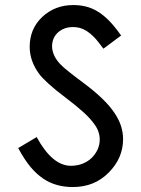

<svg xmlns="http://www.w3.org/2000/svg" viewBox="-20 -736 563 767"><path d="M471.7 -180.2Q471.7 -104 413.6 -45.9Q384.3 -16.6 348.6 -2.7Q313 11.2 270.5 11.2Q237.8 11.2 208.3 3.2Q178.7 -4.9 152.3 -22.7Q126 -40.5 102.3 -68.6Q78.6 -96.7 52.7 -144.5L126.5 -188.5Q189 -73.7 263.2 -73.7Q289.1 -73.7 310.3 -82.3Q331.5 -90.8 346.4 -105.5Q361.3 -120.1 369.9 -138.9Q378.4 -157.7 378.4 -178.7Q378.4 -210.9 357.4 -239.3Q342.3 -261.2 314 -287.1Q285.6 -313 243.7 -344.7Q200.2 -377.4 173.8 -401.6Q147.5 -425.8 136.7 -440.4Q98.6 -492.2 98.6 -548.8Q98.6 -621.1 148.9 -668.5Q199.7 -715.8 272.9 -715.8Q298.3 -715.8 322 -710.2Q345.7 -704.6 368.4 -691.2Q391.1 -677.7 413.3 -655.8Q435.5 -633.8 463.9 -594.2L393.1 -541.5Q369.6 -573.7 354.5 -588.9Q339.4 -604 325.7 -612.5Q312 -621.1 298.8 -624.5Q285.6 -627.9 272 -627.9Q252.9 -627.9 237.5 -622.1Q222.2 -616.2 210.9 -605.7Q199.7 -595.2 193.8 -581.3Q188 -567.4 188 -551.3Q188 -531.7 197.8 -511.7Q207.5 -491.7 229 -471.7Q235.4 -465.3 256.3 -448.5Q277.3 -431.6 314 -404.3Q357.9 -371.6 387.9 -342.5Q418 -313.5 436.5 -286.1Q455.1 -258.8 463.4 -232.7Q471.7 -206.5 471.7 -180.2Z"/></svg>

Font: Kawthoolei
Style: Bold
Weight: 700
Designer: Moe Zed
Foundry: Moe Zed
Version: Version 1.000;July 10, 2024;FontCreator 14.0.0.2901 32-bit